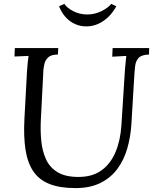

<svg xmlns="http://www.w3.org/2000/svg" viewBox="-20 -946 784 982"><path d="M743 -700 742 -667Q704 -666 689 -650Q674 -634 671 -607Q668 -580 666 -544L652 -311Q648 -246 631 -187Q614 -128 580.5 -82.5Q547 -37 494 -10.5Q441 16 366 16Q286 16 233 -5Q180 -26 150.5 -69.5Q121 -113 110.5 -180Q100 -247 105 -340L118 -579Q120 -605 121.5 -623Q123 -641 126 -660Q108 -659 90 -658.5Q72 -658 54 -657L56 -700H278L276 -667Q242 -667 227 -653Q212 -639 207.5 -620.5Q203 -602 202 -588L189 -335Q186 -279 191 -226.5Q196 -174 215 -132Q234 -90 274 -65.5Q314 -41 381 -41Q453 -41 499.5 -75Q546 -109 571 -168.5Q596 -228 601 -306L619 -588Q621 -608 622.5 -626.5Q624 -645 626 -660Q608 -659 590 -658Q572 -657 554 -656L556 -700ZM421 -811Q391 -811 364 -823Q337 -835 316 -858Q295 -881 282 -914L309 -926Q323 -905 355.5 -888.5Q388 -872 426 -872Q464 -872 498 -888.5Q532 -905 549 -926L575 -914Q557 -881 532.5 -858Q508 -835 480 -823Q452 -811 421 -811Z"/></svg>

Font: Lora Italic
Style: Italic
Weight: 400
Italic angle: -3°
Designer: Olga Karpushina, Alexei Vanyashin (Cyrillic)
Foundry: Cyreal
Version: Version 2.210; ttfautohint (v1.8.1.43-b0c9)